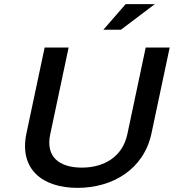

<svg xmlns="http://www.w3.org/2000/svg" viewBox="-20 -900 841 929"><path d="M196 -670 108 -255C71 -79 188 9 355 9C524 9 676 -80 713 -255L801 -670H685L596 -250C573 -142 484 -89 376 -89C266 -89 200 -142 223 -250L312 -670ZM480 -756H565L729 -880H588Z"/></svg>

Font: LT Wave Medium
Style: Italic
Weight: 500
Designer: Daniel Lyons
Version: Version 2.5 (Glyphs App)